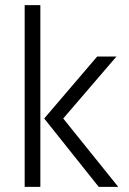

<svg xmlns="http://www.w3.org/2000/svg" viewBox="-20 -727 502 747"><path d="M152 -266 358 -507H433L226 -266ZM76 0V-707H137V0ZM364 0 152 -266H226L440 0Z"/></svg>

Font: Hind Variable Light
Style: Regular
Weight: 300
Designer: Manushi Parikh, Satya Rajpurohit
Foundry: Indian Type Foundry
Version: Version 3.000